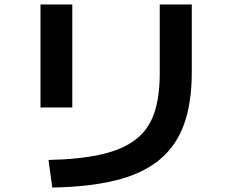

<svg xmlns="http://www.w3.org/2000/svg" viewBox="-20 -793 1040 863"><path d="M198 -74Q339 -77 435.5 -99Q532 -121 590 -166Q648 -211 673 -284Q698 -357 698 -464V-773H842V-467Q842 -331 807 -234Q772 -137 697 -75Q622 -13 503 17Q384 47 215 50ZM162 -310V-773H305V-310Z"/></svg>

Font: M PLUS 2
Style: Bold
Weight: 700
Designer: Coji Morishita
Foundry: UNDERFOREST DESIGN
Version: Version 1.001